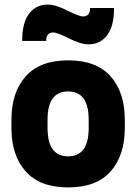

<svg xmlns="http://www.w3.org/2000/svg" viewBox="-20 -807 596 840"><path d="M278 13Q155 13 92.5 -57Q30 -127 30 -247V-283Q30 -403 92.5 -473Q155 -543 278 -543Q402 -543 464 -473Q526 -403 526 -283V-247Q526 -127 464 -57Q402 13 278 13ZM374 -772H479Q479 -692 448.5 -652.5Q418 -613 368 -613Q333 -613 281.5 -639Q230 -665 213 -665Q182 -665 182 -628H77Q77 -708 107.5 -747.5Q138 -787 188 -787Q223 -787 274.5 -761Q326 -735 343 -735Q374 -735 374 -772ZM368 -247V-283Q368 -407 278 -407Q188 -407 188 -283V-247Q188 -123 278 -123Q368 -123 368 -247Z"/></svg>

Font: Cooper Hewitt
Style: Bold
Weight: 711
Designer: Village Type and Design LLC
Foundry: Cooper Hewitt Smithsonian Design Museum
Version: 1.000